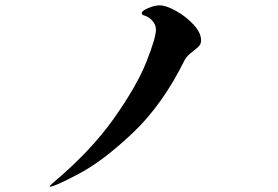

<svg xmlns="http://www.w3.org/2000/svg" viewBox="-20 -739 1040 719"><path d="M166 -41Q166 -43 177 -53Q320 -173 406.5 -295.5Q493 -418 528.5 -508Q564 -598 564 -628Q564 -647 550 -662Q536 -677 520 -681Q511 -683 511 -689Q511 -699 535.5 -709Q560 -719 577 -719Q602 -719 639.5 -698Q677 -677 705 -646.5Q733 -616 733 -588Q733 -576 726.5 -568Q720 -560 704 -548Q679 -529 672 -515Q589 -347 477.5 -241.5Q366 -136 275 -88Q184 -40 168 -40Q166 -40 166 -41Z"/></svg>

Font: Shippori Antique
Style: Regular
Weight: 400
Designer: FONTDASU
Foundry: FONTDASU / Google Inc. / but / Adobe
Version: Version 2.001